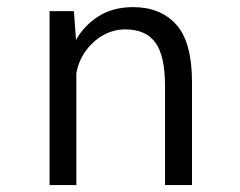

<svg xmlns="http://www.w3.org/2000/svg" viewBox="-20 -532 690 552"><path d="M122.5 0V-500H192.5L198.5 -417Q221.5 -458.5 263 -485Q304.5 -511.5 363 -511.5Q441.5 -511.5 486.8 -461.2Q532 -411 532 -295.5V0H454.5V-284Q454.5 -371.5 426.8 -409.5Q399 -447.5 340.5 -447.5Q306.5 -447.5 277 -431Q247.5 -414.5 226.8 -386Q206 -357.5 199.5 -321.5V0Z"/></svg>

Font: Trispace Light
Style: Regular
Weight: 300
Designer: Tyler Finck
Foundry: Etcetera Type Company
Version: Version 1.210; ttfautohint (v1.8.3)